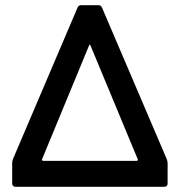

<svg xmlns="http://www.w3.org/2000/svg" viewBox="-20 -720 693 740"><path d="M27 -12V-92Q27 -98 30 -107L279 -691Q283 -700 293 -700H359Q369 -700 373 -691L623 -106Q626 -97 626 -91V-12Q626 -7 622.5 -3.5Q619 0 614 0H39Q34 0 30.5 -3.5Q27 -7 27 -12ZM146 -100H507Q509 -100 510.5 -102Q512 -104 511 -106L329 -544Q326 -552 323 -544L142 -106Q141 -104 142.5 -102Q144 -100 146 -100Z"/></svg>

Font: Amber EN SemiBold
Style: Regular
Weight: 600
Designer: Jeremy Tribby
Foundry: Tribby Type
Version: Version 1.408 November 24, 2021